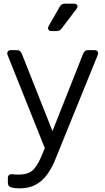

<svg xmlns="http://www.w3.org/2000/svg" viewBox="-20 -810 576 1050"><path d="M88 220Q77 220 65.5 219Q54 218 43 215Q23 211 23 188V165Q23 140 49 143Q56 144 64 144.5Q72 145 80 145Q129 145 155 124.5Q181 104 206 46L225 0L22 -508Q17 -520 22.5 -528Q28 -536 41 -536H72Q91 -536 99 -517L267 -93L435 -517Q443 -536 462 -536H495Q509 -536 514 -528Q519 -520 514 -508L280 68Q264 107 239.5 142Q215 177 178 198.5Q141 220 88 220ZM263 -640Q249 -640 244.5 -648.5Q240 -657 247 -669L307 -774Q316 -790 336 -790H383Q398 -790 402.5 -781.5Q407 -773 398 -761L317 -654Q307 -640 288 -640Z"/></svg>

Font: Pitagon Sans Text
Style: Regular
Weight: 400
Designer: Travis Tran
Foundry: Pitagon
Version: Version 1.001; ttfautohint (v1.8.4.7-5d5b);gftools[0.9.26]